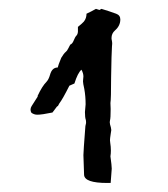

<svg xmlns="http://www.w3.org/2000/svg" viewBox="-20 -758 373 427"><path d="M226.1 -351.1H218.3Q168 -351.1 167 -369.1L165.5 -413.1Q165.5 -420.4 169.9 -477.5L171.4 -484.4Q171.4 -489.7 170.9 -491.2Q168.9 -496.6 168.9 -508.8L170.4 -525.9Q170.4 -543.9 167.5 -560.1Q164.6 -572.8 164.6 -577.1Q164.6 -580.1 165 -582.5Q165.5 -585 165.5 -587.9Q165.5 -595.2 161.1 -603Q152.8 -595.7 145.5 -572.3L134.3 -567.4Q119.1 -537.1 111.8 -527.8L108.4 -521.5L107.4 -522L96.7 -507.8Q73.2 -502.9 63 -502.9Q55.7 -502.9 49.8 -507.3Q47.9 -510.7 47.9 -514.2Q47.9 -518.1 50.3 -522L64 -543.5L63.5 -544.4Q73.7 -566.4 83.5 -576.2Q88.4 -581.5 91.3 -591.8Q95.7 -607.9 108.4 -607.9Q109.9 -612.3 110.8 -615.7Q111.8 -619.1 116.2 -629.4Q122.1 -639.2 125.7 -642.1Q129.4 -645 131.6 -649.9Q133.8 -654.8 136.2 -658.7Q141.1 -660.6 144 -668.2Q147 -675.8 149.9 -678.7Q152.8 -681.6 153.3 -687.5V-698.2Q163.6 -706.5 166.5 -710Q172.4 -717.3 172.4 -727.5Q183.1 -732.4 193.4 -738.3L201.2 -735.8L205.6 -738.3Q222.2 -733.4 238.3 -727.5Q247.6 -724.1 247.6 -714.8Q247.6 -700.7 235.8 -690.4Q228 -683.6 228 -673.3Q228 -670.9 228.8 -667.7Q229.5 -664.6 229.5 -660.6L229 -654.3Q228 -640.6 227.1 -585.9Q227.1 -537.6 225.6 -528.8L226.1 -515.6Q226.1 -495.1 224.6 -490.2L224.1 -486.3Q224.1 -482.4 226.6 -474.6L227.5 -468.8L226.1 -459.5Q224.6 -449.7 224.6 -446.3Q224.6 -443.4 225.1 -440.9Q226.6 -431.6 226.6 -423.3Q226.6 -416.5 225.6 -410.2Q228.5 -389.6 228.5 -382.8Z"/></svg>

Font: Kurland
Style: Regular
Weight: 400
Designer: GGBot
Version: 0.22